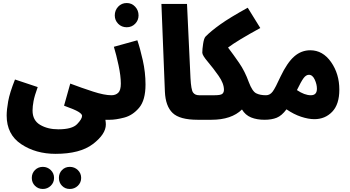

<svg xmlns="http://www.w3.org/2000/svg" viewBox="-20 -786 2311 1268"><path d="M347 230Q509 230 594 165Q679 100 679 36Q679 23 676 5H706Q791 5 791 -78Q791 -110 772 -133.5Q753 -157 716 -157Q669 -157 593.5 -181.5Q518 -206 444 -234L403 -88Q473 -63 497.5 -48Q522 -33 522 -21Q522 0 489 34Q456 68 365 68Q295 68 245 38.5Q195 9 195 -56Q195 -83 201.5 -118Q208 -153 229 -211L79 -261Q44 -173 34 -117Q24 -61 24 -23Q24 102 120 166Q216 230 347 230ZM441 462Q472 462 494 441Q516 420 516 389Q516 358 494 337Q472 316 441 316Q410 316 389.5 337Q369 358 369 389Q369 420 389.5 441Q410 462 441 462ZM263 462Q293 462 315 441Q337 420 337 389Q337 358 315 337Q293 316 263 316Q232 316 211 337Q190 358 190 389Q190 420 211 441Q232 462 263 462Z M895 -684Q895 -718 872.5 -742Q850 -766 817 -766Q783 -766 760.5 -742Q738 -718 738 -684Q738 -652 760.5 -629Q783 -606 817 -606Q850 -606 872.5 -629Q895 -652 895 -684ZM941 -228Q941 -308 923 -388Q905 -468 887 -520L732 -477Q748 -425 763 -354.5Q778 -284 778 -234Q778 -190 761 -173.5Q744 -157 716 -157L706 5Q745 5 800.5 -9.5Q856 -24 898.5 -74Q941 -124 941 -228Z M1370 -78Q1370 -110 1351 -133.5Q1332 -157 1295 -157Q1268 -157 1255 -175Q1242 -193 1238 -271L1215 -760H1046L1069 -181Q1073 -85 1120 -40Q1167 5 1285 5Q1370 5 1370 -78Z M1727 5Q1765 5 1788.5 -18.5Q1812 -42 1812 -78Q1812 -110 1793 -133.5Q1774 -157 1737 -157Q1697 -157 1671.5 -170Q1646 -183 1623 -244Q1597 -316 1559 -371Q1521 -426 1486 -472Q1547 -518 1699 -601L1616 -735Q1498 -670 1435 -625Q1372 -580 1337 -544Q1327 -533 1321.5 -497Q1316 -461 1316 -438Q1316 -421 1352 -378.5Q1388 -336 1423.5 -285.5Q1459 -235 1459 -193Q1459 -176 1448.5 -166.5Q1438 -157 1397 -157H1295L1285 5H1376Q1509 5 1578 -63Q1600 -26 1638 -10.5Q1676 5 1727 5Z M2033 -157Q1991 -157 1941 -191Q1968 -247 1984.5 -269.5Q2001 -292 2020 -292Q2044 -292 2058.5 -260.5Q2073 -229 2073 -200Q2073 -157 2033 -157ZM2056 1Q2127 1 2174 -48Q2221 -97 2221 -194Q2221 -298 2166.5 -376Q2112 -454 2029 -454Q1970 -454 1923.5 -413.5Q1877 -373 1833 -281Q1799 -206 1781 -181.5Q1763 -157 1737 -157L1727 5Q1774 5 1807.5 -8.5Q1841 -22 1872 -64Q1920 -31 1968.5 -15Q2017 1 2056 1Z"/></svg>

Font: Noto Sans Arabic Condensed Black
Style: Regular
Weight: 900
Width: 3
Designer: Nadine Chahine
Foundry: Monotype Imaging Inc.
Version: 1.001